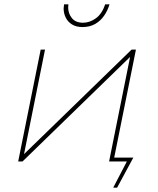

<svg xmlns="http://www.w3.org/2000/svg" viewBox="-20 -746 728 887"><path d="M168 -517H188L91 -34L588 -517H608L504 0H484L581 -483L84 0H64ZM361 -621Q332 -621 312.8 -633Q293.5 -645 283.8 -664.5Q274 -684 274 -707L276 -726H296L295 -711Q295 -684 312 -662.5Q329 -641 364 -641Q394 -641 422.5 -661.2Q451 -681.5 466 -726H486Q477.5 -697.5 461.2 -673.8Q445 -650 420 -635.5Q395 -621 361 -621ZM503 121 566 0H484L488 -18H596L521 121Z"/></svg>

Font: Argentum Sans Thin
Style: Italic
Weight: 100
Italic angle: -11°
Designer: Julieta Ulanovsky (font), Cristiano Sobral (main changes and remaster)
Foundry: Julieta Ulanovsky (font), Cristiano Sobral (main changes and remaster)
Version: Version 2.007;June 15, 2022;FontCreator 14.0.0.2814 64-bit; 